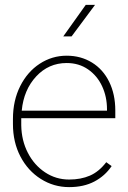

<svg xmlns="http://www.w3.org/2000/svg" viewBox="-20 -756 522 786"><path d="M273 -607H239L331 -736H369ZM33 -248V-269Q33 -344 62.5 -403Q92 -462 142.5 -495Q193 -528 253 -528Q311 -528 356.5 -500Q402 -472 427 -421Q452 -370 452 -304V-272H67V-243Q68 -181 94 -130.5Q120 -80 164.5 -50.5Q209 -21 263 -21Q311 -21 348 -37Q385 -53 415 -92L437 -76Q410 -36 366.5 -13Q323 10 263 10Q200 10 147 -23.5Q94 -57 63.5 -115.5Q33 -174 33 -248ZM69 -303H418V-309Q418 -360 398 -403Q378 -446 340.5 -472Q303 -498 253 -498Q179 -498 128 -443Q77 -388 69 -303Z"/></svg>

Font: Freesentation 1 Thin
Style: Regular
Weight: 250
Designer: glyphs from Roboto by Christian Robertson / Hangul glyphs from Noto Sans CJK(Source Han Sans) by Jang Soo-young and Kang
Foundry: PT&
Version: Version 2.001